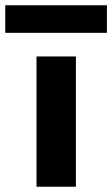

<svg xmlns="http://www.w3.org/2000/svg" viewBox="-81 -711 427 731"><path d="M58 0V-496H208V0ZM-61 -586V-691H326V-586Z"/></svg>

Font: DM Sans 28pt Black
Style: Regular
Weight: 900
Version: Version 4.004;gftools[0.9.30]